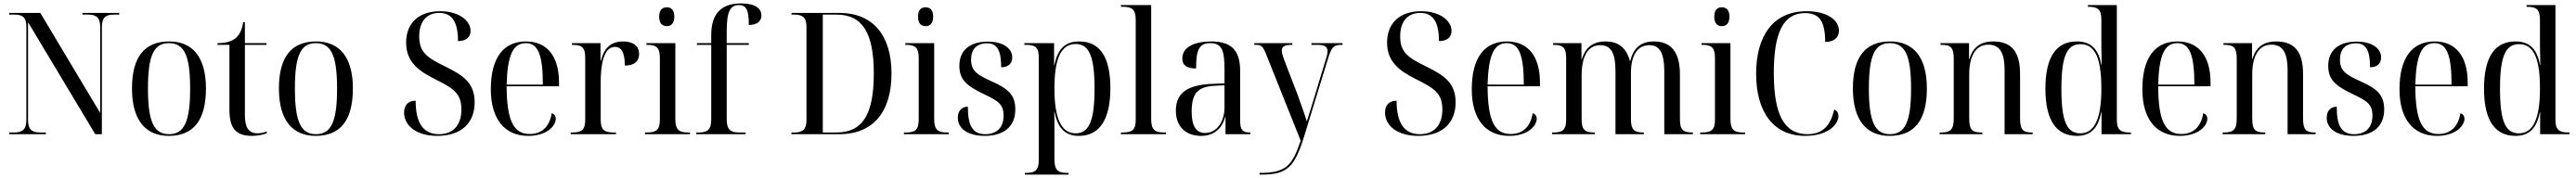

<svg xmlns="http://www.w3.org/2000/svg" viewBox="-20 -790 15146 1048"><path d="M34 0H250V-10H215C165 -10 145 -30 145 -84V-659L540 0H579V-630C579 -684 599 -704 649 -704H681V-714H465V-704H499C549 -704 569 -684 569 -631V-125L217 -714H34V-704H65C115 -704 135 -685 135 -633V-84C135 -30 114 -10 64 -10H34Z M972 10C1116 10 1191 -80 1191 -269C1191 -455 1111 -546 975 -546C830 -546 756 -455 756 -269C756 -80 838 10 972 10ZM974 0C885 0 850 -74 850 -269C850 -462 884 -536 973 -536C1064 -536 1098 -462 1098 -269C1098 -75 1064 0 974 0Z M1463 10C1496 10 1532 2 1549 -6V-16C1527 -8 1509 -5 1493 -5C1445 -5 1420 -37 1420 -111V-526H1547V-536H1420V-659H1410C1403 -614 1388 -582 1361 -562C1337 -545 1305 -536 1259 -536V-526H1329V-145C1329 -29 1371 10 1463 10Z M1836 10C1980 10 2055 -80 2055 -269C2055 -455 1975 -546 1839 -546C1694 -546 1620 -455 1620 -269C1620 -80 1702 10 1836 10ZM1838 0C1749 0 1714 -74 1714 -269C1714 -462 1748 -536 1837 -536C1928 -536 1962 -462 1962 -269C1962 -75 1928 0 1838 0Z M2551 10C2692 10 2771 -65 2771 -188C2771 -308 2694 -350 2599 -398C2496 -449 2445 -478 2445 -576C2445 -667 2492 -714 2563 -714C2640 -714 2673 -658 2673 -548C2719 -548 2747 -570 2747 -608C2747 -668 2679 -724 2568 -724C2447 -724 2368 -658 2368 -539C2368 -421 2448 -370 2536 -325C2644 -271 2693 -242 2693 -146C2693 -49 2641 0 2561 0C2466 0 2424 -70 2424 -197C2381 -197 2356 -172 2356 -127C2356 -56 2421 10 2551 10Z M3086 10C3196 10 3248 -49 3248 -91C3248 -106 3239 -120 3224 -123C3211 -41 3163 -1 3095 -1C3000 -1 2960 -79 2959 -282H3267V-304C3267 -461 3195 -546 3073 -546C2941 -546 2866 -451 2866 -264C2866 -91 2946 10 3086 10ZM3172 -292H2959C2964 -467 2997 -536 3072 -536C3144 -536 3172 -466 3172 -292Z M3336 0H3602V-10H3589C3530 -10 3512 -28 3512 -88V-304C3512 -405 3528 -514 3596 -514C3630 -514 3654 -487 3654 -404C3713 -404 3738 -432 3738 -472C3738 -518 3705 -546 3644 -546C3558 -546 3528 -490 3513 -432H3511V-536H3343V-526H3346C3403 -526 3421 -509 3421 -451V-85C3421 -28 3403 -10 3345 -10H3336Z M3901 -636C3925 -636 3945 -651 3945 -692C3945 -733 3925 -747 3901 -747C3875 -747 3856 -733 3856 -692C3856 -651 3875 -636 3901 -636ZM3773 0H4037V-10H4025C3971 -10 3951 -28 3951 -89V-536H3781V-526H3787C3841 -526 3860 -508 3860 -449V-86C3860 -28 3841 -10 3786 -10H3773Z M4074 0H4364V-10H4325C4274 -10 4253 -28 4253 -89V-526H4383V-536H4253V-603C4253 -720 4272 -760 4325 -760C4370 -760 4383 -728 4383 -643C4430 -643 4457 -663 4457 -699C4457 -741 4420 -770 4336 -770C4218 -770 4162 -705 4162 -585V-536H4078V-526H4162V-86C4162 -27 4140 -10 4090 -10H4074Z M4634 0H4915C5120 0 5222 -138 5222 -357C5222 -585 5110 -714 4916 -714H4634V-704H4651C4700 -704 4722 -685 4722 -634V-83C4722 -30 4701 -10 4652 -10H4634ZM4898 -10H4818V-704H4899C5051 -704 5118 -596 5118 -358C5118 -114 5051 -10 4898 -10Z M5423 -636C5447 -636 5467 -651 5467 -692C5467 -733 5447 -747 5423 -747C5397 -747 5378 -733 5378 -692C5378 -651 5397 -636 5423 -636ZM5295 0H5559V-10H5547C5493 -10 5473 -28 5473 -89V-536H5303V-526H5309C5363 -526 5382 -508 5382 -449V-86C5382 -28 5363 -10 5308 -10H5295Z M5770 10C5883 10 5950 -45 5950 -146C5950 -231 5908 -268 5811 -311C5729 -349 5690 -370 5690 -438C5690 -501 5723 -535 5785 -535C5842 -535 5867 -495 5867 -394C5909 -394 5932 -416 5932 -452C5932 -503 5881 -545 5789 -545C5684 -545 5621 -495 5621 -403C5621 -323 5661 -286 5763 -237C5849 -196 5881 -177 5881 -109C5881 -37 5839 0 5773 0C5697 0 5671 -53 5671 -162C5645 -162 5612 -146 5612 -97C5612 -33 5670 10 5770 10Z M6006 238H6263V228H6255C6199 228 6180 209 6180 147V-16C6180 -55 6180 -92 6179 -131H6181C6199 -36 6243 10 6324 10C6443 10 6509 -83 6509 -271C6509 -456 6446 -546 6326 -546C6243 -546 6198 -501 6180 -406H6178V-536H6003V-526H6014C6069 -526 6088 -510 6088 -451V150C6088 210 6070 228 6013 228H6006ZM6305 -5C6219 -5 6180 -96 6180 -269C6180 -443 6218 -531 6305 -531C6384 -531 6416 -458 6416 -269C6416 -83 6385 -5 6305 -5Z M6571 0H6836V-10H6825C6768 -10 6749 -28 6749 -89V-760H6571V-750H6584C6636 -750 6658 -734 6658 -675V-86C6658 -27 6639 -10 6582 -10H6571Z M7043 10C7111 10 7164 -26 7184 -102H7186V0H7332V-10H7329C7287 -10 7272 -25 7272 -79V-373C7272 -499 7215 -546 7102 -546C7006 -546 6932 -514 6932 -446C6932 -404 6960 -387 7013 -387C7013 -493 7029 -536 7096 -536C7166 -536 7180 -491 7180 -381V-299L7104 -296C6963 -290 6894 -243 6894 -139C6894 -45 6952 10 7043 10ZM7066 -7C7013 -7 6987 -49 6987 -132C6987 -238 7020 -280 7123 -285L7180 -288V-156C7180 -74 7134 -7 7066 -7Z M7386 228V238H7397C7547 238 7592 196 7648 14L7790 -449C7810 -513 7822 -526 7867 -526H7874V-536H7691V-526H7727C7770 -526 7786 -514 7786 -488C7786 -478 7783 -461 7775 -438L7706 -210C7694 -171 7679 -121 7664 -75C7647 -131 7631 -172 7610 -232L7530 -440C7522 -462 7517 -480 7517 -492C7517 -517 7536 -526 7575 -526H7579V-536H7355V-526H7369C7396 -526 7407 -516 7425 -470L7628 38C7578 182 7547 228 7386 228Z M8319 10C8460 10 8539 -65 8539 -188C8539 -308 8462 -350 8367 -398C8264 -449 8213 -478 8213 -576C8213 -667 8260 -714 8331 -714C8408 -714 8441 -658 8441 -548C8487 -548 8515 -570 8515 -608C8515 -668 8447 -724 8336 -724C8215 -724 8136 -658 8136 -539C8136 -421 8216 -370 8304 -325C8412 -271 8461 -242 8461 -146C8461 -49 8409 0 8329 0C8234 0 8192 -70 8192 -197C8149 -197 8124 -172 8124 -127C8124 -56 8189 10 8319 10Z M8854 10C8964 10 9016 -49 9016 -91C9016 -106 9007 -120 8992 -123C8979 -41 8931 -1 8863 -1C8768 -1 8728 -79 8727 -282H9035V-304C9035 -461 8963 -546 8841 -546C8709 -546 8634 -451 8634 -264C8634 -91 8714 10 8854 10ZM8940 -292H8727C8732 -467 8765 -536 8840 -536C8912 -536 8940 -466 8940 -292Z M9106 0H9357V-10H9355C9298 -10 9280 -27 9280 -88V-346C9280 -457 9316 -524 9389 -524C9453 -524 9479 -478 9479 -369V0H9646V-10H9643C9588 -10 9570 -27 9570 -89V-360C9570 -461 9606 -524 9678 -524C9741 -524 9766 -475 9766 -369V0H9934V-10H9931C9876 -10 9858 -27 9858 -88V-352C9858 -483 9806 -546 9704 -546C9645 -546 9587 -522 9566 -431H9564C9540 -517 9488 -546 9421 -546C9358 -546 9305 -521 9281 -441H9279V-536H9112V-526H9115C9171 -526 9189 -509 9189 -449V-86C9189 -27 9170 -10 9114 -10H9106Z M10105 -636C10129 -636 10149 -651 10149 -692C10149 -733 10129 -747 10105 -747C10079 -747 10060 -733 10060 -692C10060 -651 10079 -636 10105 -636ZM9977 0H10241V-10H10229C10175 -10 10155 -28 10155 -89V-536H9985V-526H9991C10045 -526 10064 -508 10064 -449V-86C10064 -28 10045 -10 9990 -10H9977Z M10595 10C10728 10 10790 -57 10790 -107C10790 -123 10783 -138 10765 -145C10743 -47 10694 0 10608 0C10468 0 10410 -121 10410 -360C10410 -592 10463 -713 10594 -713C10678 -713 10712 -664 10712 -543C10760 -543 10793 -566 10793 -609C10793 -671 10725 -724 10603 -724C10404 -724 10306 -576 10306 -356C10306 -137 10403 10 10595 10Z M11091 10C11235 10 11310 -80 11310 -269C11310 -455 11230 -546 11094 -546C10949 -546 10875 -455 10875 -269C10875 -80 10957 10 11091 10ZM11093 0C11004 0 10969 -74 10969 -269C10969 -462 11003 -536 11092 -536C11183 -536 11217 -462 11217 -269C11217 -75 11183 0 11093 0Z M11385 0H11636V-10H11631C11574 -10 11559 -28 11559 -94V-352C11559 -453 11593 -527 11672 -527C11742 -527 11767 -472 11767 -379V0H11932V-10H11927C11873 -10 11858 -28 11858 -95V-354C11858 -488 11806 -546 11699 -546C11641 -546 11583 -524 11560 -442H11558V-536H11390V-526H11395C11452 -526 11468 -509 11468 -443V-95C11468 -28 11451 -10 11393 -10H11385Z M12192 10C12273 10 12317 -35 12335 -129H12337V0H12510V-10H12502C12447 -10 12427 -28 12427 -85V-760H12257V-750H12261C12316 -750 12336 -734 12336 -673V-571C12336 -536 12336 -476 12338 -408H12336C12319 -502 12274 -546 12192 -546C12073 -546 12007 -458 12007 -268C12007 -79 12073 10 12192 10ZM12212 -5C12133 -5 12101 -76 12101 -268C12101 -460 12134 -530 12213 -530C12302 -530 12336 -441 12336 -268C12336 -91 12296 -5 12212 -5Z M12797 10C12907 10 12959 -49 12959 -91C12959 -106 12950 -120 12935 -123C12922 -41 12874 -1 12806 -1C12711 -1 12671 -79 12670 -282H12978V-304C12978 -461 12906 -546 12784 -546C12652 -546 12577 -451 12577 -264C12577 -91 12657 10 12797 10ZM12883 -292H12670C12675 -467 12708 -536 12783 -536C12855 -536 12883 -466 12883 -292Z M13049 0H13300V-10H13295C13238 -10 13223 -28 13223 -94V-352C13223 -453 13257 -527 13336 -527C13406 -527 13431 -472 13431 -379V0H13596V-10H13591C13537 -10 13522 -28 13522 -95V-354C13522 -488 13470 -546 13363 -546C13305 -546 13247 -524 13224 -442H13222V-536H13054V-526H13059C13116 -526 13132 -509 13132 -443V-95C13132 -28 13115 -10 13057 -10H13049Z M13819 10C13932 10 13999 -45 13999 -146C13999 -231 13957 -268 13860 -311C13778 -349 13739 -370 13739 -438C13739 -501 13772 -535 13834 -535C13891 -535 13916 -495 13916 -394C13958 -394 13981 -416 13981 -452C13981 -503 13930 -545 13838 -545C13733 -545 13670 -495 13670 -403C13670 -323 13710 -286 13812 -237C13898 -196 13930 -177 13930 -109C13930 -37 13888 0 13822 0C13746 0 13720 -53 13720 -162C13694 -162 13661 -146 13661 -97C13661 -33 13719 10 13819 10Z M14309 10C14419 10 14471 -49 14471 -91C14471 -106 14462 -120 14447 -123C14434 -41 14386 -1 14318 -1C14223 -1 14183 -79 14182 -282H14490V-304C14490 -461 14418 -546 14296 -546C14164 -546 14089 -451 14089 -264C14089 -91 14169 10 14309 10ZM14395 -292H14182C14187 -467 14220 -536 14295 -536C14367 -536 14395 -466 14395 -292Z M14771 10C14852 10 14896 -35 14914 -129H14916V0H15089V-10H15081C15026 -10 15006 -28 15006 -85V-760H14836V-750H14840C14895 -750 14915 -734 14915 -673V-571C14915 -536 14915 -476 14917 -408H14915C14898 -502 14853 -546 14771 -546C14652 -546 14586 -458 14586 -268C14586 -79 14652 10 14771 10ZM14791 -5C14712 -5 14680 -76 14680 -268C14680 -460 14713 -530 14792 -530C14881 -530 14915 -441 14915 -268C14915 -91 14875 -5 14791 -5Z"/></svg>

Font: Noto Serif Display SemiCondensed
Style: Regular
Weight: 400
Width: 4
Designer: Monotype Design Team
Foundry: Monotype Imaging Inc.
Version: Version 2.009